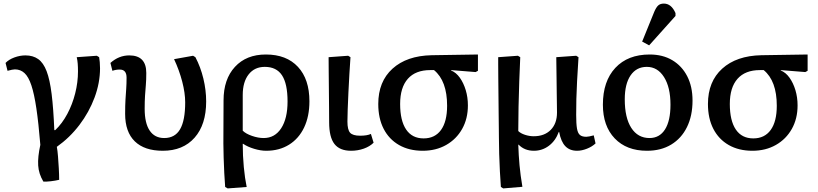

<svg xmlns="http://www.w3.org/2000/svg" viewBox="-20 -827 4565 1071"><path d="M222 186Q196 143 193 96Q190 49 205 -19Q195 -140 183 -221.5Q171 -303 155 -351Q139 -399 116.5 -419.5Q94 -440 63 -440Q51 -440 22 -432L11 -476Q29 -495 60 -506.5Q91 -518 122 -518Q164 -518 193 -497.5Q222 -477 240 -430Q258 -383 268 -302.5Q278 -222 283 -101H288Q327 -138 355.5 -191.5Q384 -245 399.5 -306.5Q415 -368 415 -429Q415 -453 413.5 -472Q412 -491 408 -508L520 -516L533 -508Q535 -497 536.5 -480.5Q538 -464 538 -446Q538 -365 507.5 -283Q477 -201 423 -130Q369 -59 297 -8Q301 13 303.5 45Q306 77 308 112Q310 147 310 176Q289 181 263.5 184Q238 187 222 186Z M888 14Q786 14 732 -38.5Q678 -91 678 -192Q678 -240 680 -272Q682 -304 684 -331.5Q686 -359 686 -394Q686 -439 648 -439Q626 -439 607 -432L596 -476Q643 -518 701 -518Q796 -518 796 -420Q796 -381 793.5 -352.5Q791 -324 789 -293.5Q787 -263 787 -220Q787 -140 815 -98.5Q843 -57 896 -57Q956 -57 984.5 -106Q1013 -155 1013 -256Q1013 -308 996.5 -371.5Q980 -435 951 -497L1057 -516L1070 -508Q1099 -453 1114.5 -388.5Q1130 -324 1130 -261Q1130 -132 1065.5 -59Q1001 14 888 14Z M1250 224 1236 216Q1233 182 1231 138.5Q1229 95 1227.5 51Q1226 7 1226 -27L1227 -267Q1227 -385 1290.5 -454Q1354 -523 1463 -523Q1578 -523 1642 -454Q1706 -385 1706 -262Q1706 -178 1676.5 -116Q1647 -54 1592.5 -20Q1538 14 1465 14Q1434 14 1397.5 3Q1361 -8 1336 -25H1334Q1334 42 1340 105Q1346 168 1356 216ZM1451 -57Q1513 -57 1548.5 -111.5Q1584 -166 1584 -261Q1584 -360 1553 -407Q1522 -454 1457 -454Q1400 -454 1367 -412Q1334 -370 1334 -297V-98Q1351 -81 1385.5 -69Q1420 -57 1451 -57Z M1938 14Q1875 14 1845.5 -24Q1816 -62 1816 -145Q1816 -178 1815.5 -228Q1815 -278 1814.5 -332.5Q1814 -387 1813.5 -434Q1813 -481 1813 -508L1922 -516L1935 -508Q1932 -467 1929 -415Q1926 -363 1923.5 -311Q1921 -259 1919.5 -216Q1918 -173 1918 -149Q1918 -103 1933 -86.5Q1948 -70 1989 -70Q2028 -70 2049 -80L2064 -31Q2043 -10 2009.5 2Q1976 14 1938 14Z M2338 14Q2262 14 2206 -18Q2150 -50 2120 -108.5Q2090 -167 2090 -247Q2090 -372 2169.5 -444Q2249 -516 2388 -519L2646 -523V-432L2633 -425L2496 -436V-434Q2524 -423 2545 -393.5Q2566 -364 2578 -324Q2590 -284 2590 -239Q2590 -165 2558 -108Q2526 -51 2469 -18.5Q2412 14 2338 14ZM2343 -55Q2406 -55 2440 -102Q2474 -149 2474 -237Q2474 -376 2401 -436H2380Q2298 -436 2255 -387.5Q2212 -339 2212 -247Q2212 -154 2245.5 -104.5Q2279 -55 2343 -55Z M2787 224 2774 216Q2771 178 2768.5 129.5Q2766 81 2764.5 31.5Q2763 -18 2763 -59Q2763 -76 2762.5 -112.5Q2762 -149 2761.5 -197Q2761 -245 2760.5 -296Q2760 -347 2759.5 -392.5Q2759 -438 2759 -469Q2759 -500 2759 -508L2869 -516L2882 -508Q2879 -444 2876.5 -373Q2874 -302 2872.5 -231Q2871 -160 2871 -96Q2884 -83 2908.5 -75Q2933 -67 2957 -67Q3017 -67 3052 -102.5Q3087 -138 3087 -199Q3087 -209 3086.5 -240Q3086 -271 3085.5 -312Q3085 -353 3084.5 -394Q3084 -435 3083.5 -466.5Q3083 -498 3083 -508L3194 -516L3207 -508Q3202 -429 3199 -374Q3196 -319 3195 -275Q3194 -231 3194 -186Q3194 -136 3198.5 -110Q3203 -84 3215 -74Q3227 -64 3250 -64Q3263 -64 3292 -72L3302 -27Q3283 -9 3254 2.5Q3225 14 3199 14Q3158 14 3133.5 -11.5Q3109 -37 3099 -91H3097Q3079 -42 3042 -14Q3005 14 2958 14Q2906 14 2873 -20H2871Q2873 40 2878 95Q2883 150 2894 215Z M3589 14Q3475 14 3409 -55Q3343 -124 3343 -243Q3343 -374 3412.5 -448.5Q3482 -523 3604 -523Q3677 -523 3730.5 -491Q3784 -459 3813.5 -401.5Q3843 -344 3843 -266Q3843 -181 3812 -118Q3781 -55 3724 -20.5Q3667 14 3589 14ZM3603 -57Q3659 -57 3689.5 -105Q3720 -153 3720 -243Q3720 -340 3684 -397Q3648 -454 3588 -454Q3530 -454 3497.5 -406.5Q3465 -359 3465 -273Q3465 -170 3501.5 -113.5Q3538 -57 3603 -57ZM3601 -574 3562 -595 3629 -760Q3640 -786 3651.5 -796.5Q3663 -807 3683 -807Q3725 -807 3748 -754V-738Z M4177 14Q4101 14 4045 -18Q3989 -50 3959 -108.5Q3929 -167 3929 -247Q3929 -372 4008.5 -444Q4088 -516 4227 -519L4485 -523V-432L4472 -425L4335 -436V-434Q4363 -423 4384 -393.5Q4405 -364 4417 -324Q4429 -284 4429 -239Q4429 -165 4397 -108Q4365 -51 4308 -18.5Q4251 14 4177 14ZM4182 -55Q4245 -55 4279 -102Q4313 -149 4313 -237Q4313 -376 4240 -436H4219Q4137 -436 4094 -387.5Q4051 -339 4051 -247Q4051 -154 4084.5 -104.5Q4118 -55 4182 -55Z"/></svg>

Font: Literata 12pt Medium
Style: Regular
Weight: 500
Designer: Latin by Veronika Burian and Jose Scaglione. Greek by Irene Vlachou. Cyrillic by Vera Evstafieva.
Foundry: TypeTogether
Version: Version 3.002